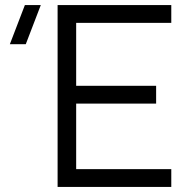

<svg xmlns="http://www.w3.org/2000/svg" viewBox="-20 -740 748 760"><path d="M208 0V-720H658V-649.5H281.5V-400.5H598V-330H281.5V-70.5H658V0ZM82 -565H19L78.5 -720H141.5Z"/></svg>

Font: Cns Manrope
Style: Regular
Weight: 400
Designer: Mikhail Sharanda
Foundry: Mikhail Sharanda
Version: Version 4.504